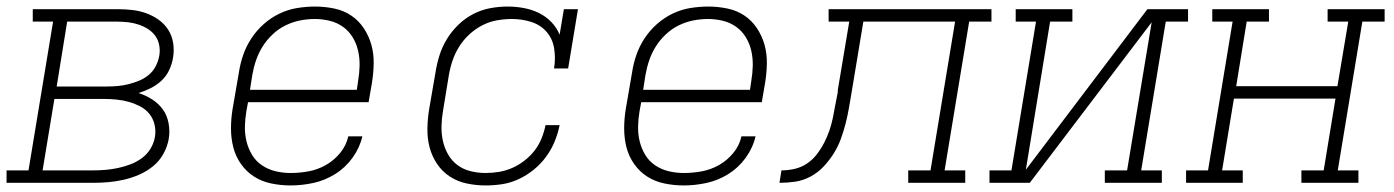

<svg xmlns="http://www.w3.org/2000/svg" viewBox="-35 -558 4255 586"><path d="M-15 0V-38H52L127 -492H65V-530H323Q346 -530 368.5 -527.5Q391 -525 411.5 -517.5Q432 -510 449.5 -497.5Q467 -485 478.5 -467Q490 -449 493.5 -426.5Q497 -404 493 -381Q490 -363 481.5 -344.5Q473 -326 458 -312Q443 -298 425 -289Q407 -280 388 -274Q410 -267 429.5 -254.5Q449 -242 462 -224Q475 -206 479.5 -182Q484 -158 480 -134Q476 -111 464 -89Q452 -67 432.5 -51Q413 -35 390 -25Q367 -15 343 -9.5Q319 -4 295.5 -2Q272 0 249 0ZM138 -294H292Q308 -294 324.5 -295.5Q341 -297 357 -301Q373 -305 389 -311.5Q405 -318 418.5 -329Q432 -340 440 -355.5Q448 -371 451 -387Q454 -403 451 -419.5Q448 -436 439 -448.5Q430 -461 416.5 -469.5Q403 -478 388 -483Q373 -488 356.5 -490Q340 -492 323 -492H170ZM95 -38H249Q268 -38 286.5 -39.5Q305 -41 324 -45Q343 -49 362 -56Q381 -63 397.5 -75Q414 -87 424.5 -104.5Q435 -122 438 -141Q441 -160 436.5 -178.5Q432 -197 420.5 -211Q409 -225 392.5 -233.5Q376 -242 358.5 -247Q341 -252 321.5 -254Q302 -256 283 -256H131Z M852 8Q822 8 793 2Q764 -4 740.5 -19Q717 -34 700.5 -57.5Q684 -81 677 -108.5Q670 -136 670 -166Q670 -196 675 -226L694 -336Q698 -363 707 -389.5Q716 -416 732 -440.5Q748 -465 770 -484.5Q792 -504 818 -516.5Q844 -529 872 -533.5Q900 -538 927 -538Q956 -538 985 -532Q1014 -526 1037 -510.5Q1060 -495 1075.5 -471.5Q1091 -448 1098.5 -421Q1106 -394 1105.5 -364Q1105 -334 1100 -304L1090 -246H722L717 -219Q713 -196 712.5 -172Q712 -148 717.5 -126Q723 -104 734.5 -85Q746 -66 764.5 -53.5Q783 -41 805.5 -35.5Q828 -30 852 -30Q879 -30 906.5 -35Q934 -40 959 -54Q984 -68 1003 -91Q1022 -114 1028 -142H1071Q1063 -107 1041 -76.5Q1019 -46 987.5 -26.5Q956 -7 921 0.5Q886 8 852 8ZM1054 -284 1058 -311Q1062 -334 1062.5 -357.5Q1063 -381 1058 -403Q1053 -425 1041.5 -444Q1030 -463 1012 -476Q994 -489 971.5 -494.5Q949 -500 926 -500Q903 -500 880.5 -495.5Q858 -491 836.5 -480.5Q815 -470 797 -453Q779 -436 766.5 -416Q754 -396 746.5 -374Q739 -352 735 -329L728 -284Z M1447 8Q1418 8 1389.5 2Q1361 -4 1337.5 -19.5Q1314 -35 1298.5 -58.5Q1283 -82 1276 -109Q1269 -136 1269.5 -166Q1270 -196 1275 -226L1294 -336Q1298 -362 1306 -388Q1314 -414 1328.5 -438Q1343 -462 1363.5 -482Q1384 -502 1409 -515Q1434 -528 1461 -533Q1488 -538 1514 -538Q1539 -538 1563.5 -533.5Q1588 -529 1609.5 -518.5Q1631 -508 1647.5 -491Q1664 -474 1673 -452L1686 -530H1729L1699 -349H1656Q1661 -379 1656.5 -409Q1652 -439 1633.5 -460.5Q1615 -482 1586.5 -491Q1558 -500 1528 -500Q1505 -500 1482 -496Q1459 -492 1437.5 -481Q1416 -470 1398 -453.5Q1380 -437 1367 -416.5Q1354 -396 1346.5 -374Q1339 -352 1335 -329L1317 -219Q1313 -196 1312.5 -172.5Q1312 -149 1317 -127Q1322 -105 1333 -86Q1344 -67 1361.5 -54Q1379 -41 1401.5 -35.5Q1424 -30 1447 -30Q1468 -30 1488.5 -33.5Q1509 -37 1528.5 -45.5Q1548 -54 1566 -68Q1584 -82 1597 -99Q1610 -116 1618 -136Q1626 -156 1630 -176H1673Q1668 -151 1658 -126.5Q1648 -102 1632 -80Q1616 -58 1594.5 -40.5Q1573 -23 1548.5 -11.5Q1524 0 1498.5 4Q1473 8 1447 8Z M2052 8Q2022 8 1993 2Q1964 -4 1940.5 -19Q1917 -34 1900.5 -57.5Q1884 -81 1877 -108.5Q1870 -136 1870 -166Q1870 -196 1875 -226L1894 -336Q1898 -363 1907 -389.5Q1916 -416 1932 -440.5Q1948 -465 1970 -484.5Q1992 -504 2018 -516.5Q2044 -529 2072 -533.5Q2100 -538 2127 -538Q2156 -538 2185 -532Q2214 -526 2237 -510.5Q2260 -495 2275.5 -471.5Q2291 -448 2298.5 -421Q2306 -394 2305.5 -364Q2305 -334 2300 -304L2290 -246H1922L1917 -219Q1913 -196 1912.5 -172Q1912 -148 1917.5 -126Q1923 -104 1934.5 -85Q1946 -66 1964.5 -53.5Q1983 -41 2005.5 -35.5Q2028 -30 2052 -30Q2079 -30 2106.5 -35Q2134 -40 2159 -54Q2184 -68 2203 -91Q2222 -114 2228 -142H2271Q2263 -107 2241 -76.5Q2219 -46 2187.5 -26.5Q2156 -7 2121 0.5Q2086 8 2052 8ZM2254 -284 2258 -311Q2262 -334 2262.5 -357.5Q2263 -381 2258 -403Q2253 -425 2241.5 -444Q2230 -463 2212 -476Q2194 -489 2171.5 -494.5Q2149 -500 2126 -500Q2103 -500 2080.5 -495.5Q2058 -491 2036.5 -480.5Q2015 -470 1997 -453Q1979 -436 1966.5 -416Q1954 -396 1946.5 -374Q1939 -352 1935 -329L1928 -284Z M2344 0 2350 -38Q2370 -38 2390 -42.5Q2410 -47 2427.5 -58.5Q2445 -70 2458 -87Q2471 -104 2480.5 -122.5Q2490 -141 2496.5 -160Q2503 -179 2507 -198.5Q2511 -218 2514.5 -238Q2518 -258 2522 -277Q2522 -277 2522 -277.5Q2522 -278 2522 -278V-280Q2522 -280 2522 -281Q2522 -282 2522 -283L2557 -492H2494V-530H2991V-492H2923L2848 -38H2911V0H2737V-38H2805L2880 -492H2600L2564 -275Q2560 -252 2556 -228.5Q2552 -205 2546 -181.5Q2540 -158 2531.5 -134.5Q2523 -111 2509.5 -89.5Q2496 -68 2478.5 -49.5Q2461 -31 2438.5 -19Q2416 -7 2392 -3.5Q2368 0 2344 0Z M2985 0V-38H3052L3127 -492H3065V-530H3238V-492H3170L3096 -40L3467 -530H3591V-492H3523L3448 -38H3511V0H3337V-38H3405L3480 -490L3108 0Z M3585 0V-38H3652L3727 -492H3665V-530H3838V-492H3770L3738 -295H4047L4080 -492H4017V-530H4191V-492H4123L4048 -38H4111V0H3937V-38H4005L4041 -257H3731L3695 -38H3758V0Z"/></svg>

Font: Iosevka Slab XLtExObl
Style: Regular
Weight: 200
Width: 7
Italic angle: -9°
Monospace: yes
Designer: Belleve Invis
Foundry: Belleve Invis
Version: Version 11.1.1; ttfautohint (v1.8.3)